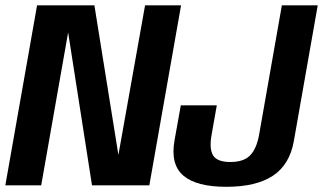

<svg xmlns="http://www.w3.org/2000/svg" viewBox="-41 -695 1212 720"><path d="M-21 0 98 -675H313L403 -114L503 -675H638L519 0H304L214.5 -573.5L113.5 0ZM807.5 5.5Q695.5 5.5 646.5 -36.5Q597.5 -78.5 613.5 -169L637 -300H772L752.5 -189.5Q743 -137.5 758 -112.5Q773 -87.5 823 -87.5Q872.5 -87.5 896.8 -112.2Q921 -137 930.5 -189L1016 -675H1150.5L1061 -166.5Q1045.5 -78 982.8 -36.2Q920 5.5 807.5 5.5Z"/></svg>

Font: Anybody SemiBold
Style: Italic
Weight: 600
Italic angle: -10°
Designer: Tyler Finck
Foundry: Etcetera Type Company
Version: Version 1.010; ttfautohint (v1.8.3) -l 8 -r 50 -G 200 -x 14 